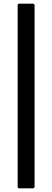

<svg xmlns="http://www.w3.org/2000/svg" viewBox="-20 -850 286 1055"><path d="M87 185Q77 185 77 175V-820Q77 -830 87 -830H159Q170 -830 170 -820V175Q170 185 159 185Z"/></svg>

Font: Sofia Sans Semi Condensed SemiBold
Style: Regular
Weight: 600
Designer: Botio Nikoltchev, Ani Petrova
Foundry: lettersoup
Version: Version 4.100